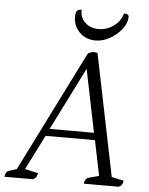

<svg xmlns="http://www.w3.org/2000/svg" viewBox="-90 -906 740 953"><g transform="rotate(5 280.0 -429.5)"><path d="M-32 0Q-27 -28 -12 -31L26 -43L324 -639Q329 -648 339 -651.5Q349 -655 357 -655Q369 -655 375 -652L499 -45L559 -32Q557 -19 553 -12Q549 -5 538 0H363Q369 -28 384 -31L436 -45L400 -220H154L67 -47L133 -32Q130 -19 125.5 -12Q121 -5 110 0ZM171 -256H392L328 -569ZM360 -713Q312 -713 280 -744Q248 -775 248 -822Q248 -842 254.5 -850.5Q261 -859 278 -859Q276 -821 302 -796Q328 -771 370 -771Q411 -771 445 -796Q479 -821 489 -859Q513 -859 513 -844Q513 -813 489.5 -783Q466 -753 431 -733Q396 -713 360 -713Z"/></g></svg>

Font: Petrona Light
Style: Italic
Weight: 300
Italic angle: -9°
Designer: Ringo R. Seeber
Foundry: Ringo R. Seeber
Version: Version 2.001; ttfautohint (v1.8.3)